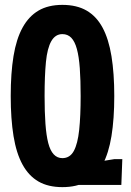

<svg xmlns="http://www.w3.org/2000/svg" viewBox="-20 -759 536 788"><path d="M227 -70 450 -106H482L478 0H227ZM236 9Q178 9 138 -14Q98 -37 72.5 -83.5Q47 -130 35.5 -200.5Q24 -271 24 -365Q24 -459 35.5 -529Q47 -599 72.5 -645.5Q98 -692 138 -715.5Q178 -739 236 -739Q295 -739 335.5 -715.5Q376 -692 401 -645.5Q426 -599 437.5 -528.5Q449 -458 449 -365Q449 -271 437.5 -200.5Q426 -130 401 -83.5Q376 -37 335.5 -14Q295 9 236 9ZM236 -110Q267 -110 283 -139.5Q299 -169 305 -226Q311 -283 311 -365Q311 -431 307.5 -479Q304 -527 295.5 -558Q287 -589 272.5 -604Q258 -619 236 -619Q207 -619 190.5 -590Q174 -561 168.5 -504.5Q163 -448 163 -365Q163 -299 166.5 -251Q170 -203 178 -172Q186 -141 200.5 -125.5Q215 -110 236 -110Z"/></svg>

Font: Mona Sans Condensed
Style: Bold
Weight: 700
Width: 3
Designer: Deni Anggara
Foundry: GitHub
Version: Version 2.000